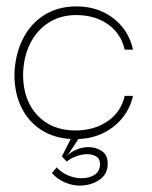

<svg xmlns="http://www.w3.org/2000/svg" viewBox="-20 -424 475 599"><path d="M215 10Q158 10 115.5 -14.5Q73 -39 49 -84.5Q25 -130 25 -192Q27 -254 51 -302Q75 -350 118 -377Q161 -404 218 -404Q264 -404 300.5 -387Q337 -370 361.5 -340Q386 -310 395 -269H369Q358 -319 317 -348Q276 -377 218 -377Q169 -377 132 -353.5Q95 -330 74 -288Q53 -246 52 -191Q52 -112 96.5 -64.5Q141 -17 215 -17Q274 -17 316 -46Q358 -75 369 -125H395Q386 -85 360.5 -54.5Q335 -24 298 -7Q261 10 215 10ZM142 116 157 98Q171 114 192 123Q213 132 234 132Q259 132 275.5 121Q292 110 292 88Q292 71 280 64Q268 57 252 57Q237 57 219.5 63Q202 69 188 80L173 64L210 -9L231 0L190 62Q201 50 219 42.5Q237 35 256 35Q279 35 297.5 47Q316 59 316 87Q316 120 289.5 137.5Q263 155 228 155Q206 155 182.5 145Q159 135 142 116Z"/></svg>

Font: Darker Grotesque Light
Style: Regular
Weight: 300
Designer: Gabriel Lam
Foundry: TypeRant
Version: Version 1.000;gftools[0.9.28]